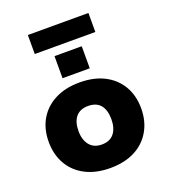

<svg xmlns="http://www.w3.org/2000/svg" viewBox="-158 -996 985 1120"><g transform="rotate(-20 334.0 -436.0)"><path d="M334 11Q246 11 181.5 -22Q117 -55 82 -115.5Q47 -176 47 -255Q47 -335 82 -394.5Q117 -454 181.5 -487Q246 -520 334 -520Q423 -520 487 -487Q551 -454 586 -394.5Q621 -335 621 -255Q621 -176 586 -115.5Q551 -55 487 -22Q423 11 334 11ZM334 -135Q385 -135 410.5 -167.5Q436 -200 436 -255Q436 -312 410.5 -343Q385 -374 334 -374Q284 -374 258 -343Q232 -312 232 -255Q232 -200 258.5 -167.5Q285 -135 334 -135ZM146 -765V-883H522V-765ZM250 -577V-714H419V-577Z"/></g></svg>

Font: Nunito Sans 6pt Black
Style: Regular
Weight: 900
Version: Version 3.101;gftools[0.9.27]